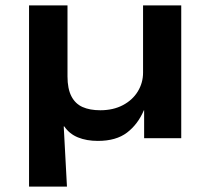

<svg xmlns="http://www.w3.org/2000/svg" viewBox="-20 -514 785 714"><path d="M88 180V-494H231V-230Q231 -184 245.5 -156Q260 -128 287 -116Q314 -104 353 -104Q401 -104 437 -123Q473 -142 492.5 -174Q512 -206 512 -244V-494H654V0H516V-104H515Q493 -52 452.5 -21Q412 10 344 10Q302 10 270 -3Q238 -16 219 -44H217L229 180Z"/></svg>

Font: Nunito Sans 10pt Expanded
Style: Bold
Weight: 700
Width: 7
Designer: Vernon Adams
Foundry: Vernon Adams
Version: Version 3.101;gftools[0.9.27]